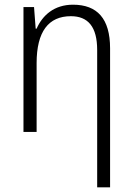

<svg xmlns="http://www.w3.org/2000/svg" viewBox="-20 -562 576 818"><path d="M394 236H449V-356C449 -483 394 -542 291 -542C211 -542 161 -497 136 -440H132L125 -532H80V0H136V-293C136 -428 187 -493 282 -493C355 -493 394 -448 394 -349Z"/></svg>

Font: Noto Sans SemiCondensed Light
Style: Regular
Weight: 300
Width: 4
Designer: Monotype Design Team
Foundry: Monotype Imaging Inc.
Version: Version 2.013